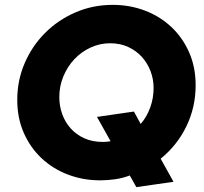

<svg xmlns="http://www.w3.org/2000/svg" viewBox="-20 -731 838 790"><path d="M785 -380Q785 -290 747 -211.5Q709 -133 641 -78Q655 -54 667.5 -30.5Q680 -7 694 17Q656 22 617.5 28Q579 34 541 39L514 -9Q485 2 454 6.5Q423 11 392 11Q322 11 260 -12.5Q198 -36 151.5 -79.5Q105 -123 78 -184Q51 -245 51 -320Q51 -400 81.5 -471Q112 -542 165.5 -595.5Q219 -649 290.5 -680Q362 -711 444 -711Q514 -711 576 -687.5Q638 -664 684.5 -620.5Q731 -577 758 -516Q785 -455 785 -380ZM531 -272Q538 -259 545 -246.5Q552 -234 559 -221Q584 -250 598 -288.5Q612 -327 612 -369Q612 -405 599.5 -438Q587 -471 564 -496.5Q541 -522 508 -537.5Q475 -553 433 -553Q391 -553 353 -535.5Q315 -518 286.5 -488Q258 -458 241 -417.5Q224 -377 224 -331Q224 -295 236 -261.5Q248 -228 271 -202.5Q294 -177 327 -162Q360 -147 403 -147Q420 -147 435 -150Q421 -175 407 -200Q393 -225 379 -250Q417 -255 455 -261Q493 -267 531 -272Z"/></svg>

Font: Rosa Sans Black
Style: Italic
Weight: 900
Italic angle: -12°
Designer: Pentagram / MCKL
Foundry: Pentagram / MCKL
Version: Version 1.005;September 16, 2019;FontCreator 11.5.0.2425 64-